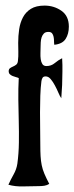

<svg xmlns="http://www.w3.org/2000/svg" viewBox="-20 -667 266 686"><path d="M139 -647Q173 -647 199.5 -628.5Q226 -610 226 -572Q226 -546 214.5 -528Q203 -510 174 -507Q173 -513 173 -520.5Q173 -528 171.5 -535.5Q170 -543 166 -548Q162 -553 153 -553Q142 -553 136.5 -547Q131 -541 128.5 -533Q126 -525 125.5 -515Q125 -505 125 -498Q125 -489 124.5 -477.5Q124 -466 125.5 -455.5Q127 -445 131.5 -438Q136 -431 146 -431Q163 -431 175.5 -441.5Q188 -452 202 -459Q203 -447 203 -435Q203 -423 203 -411Q203 -387 202 -363.5Q201 -340 199 -316Q194 -323 188.5 -336Q183 -349 176 -362Q169 -375 161 -384.5Q153 -394 143 -394Q135 -394 132 -389Q129 -384 128 -377Q125 -354 124 -325Q123 -296 123 -265.5Q123 -235 123.5 -204.5Q124 -174 124 -150Q124 -126 125 -109Q126 -92 129 -77Q132 -62 138.5 -46.5Q145 -31 156 -10Q148 -5 139 -3.5Q130 -2 120 -2Q95 -2 64.5 -1Q34 0 10 -7Q18 -25 28.5 -43.5Q39 -62 42 -82Q47 -119 47.5 -157.5Q48 -196 47 -234.5Q46 -273 45.5 -311.5Q45 -350 47 -388Q43 -390 37 -391.5Q31 -393 25 -395.5Q19 -398 15 -402Q11 -406 11 -412Q11 -420 16 -423.5Q21 -427 27 -429.5Q33 -432 38 -436Q43 -440 44 -449Q46 -466 45.5 -481.5Q45 -497 45 -514Q45 -539 48.5 -562.5Q52 -586 62 -605Q72 -624 90.5 -635.5Q109 -647 139 -647Z"/></svg>

Font: Fette Mikado
Style: Regular
Weight: 400
Designer: Peter Wiegel
Foundry: Peter Wiegel
Version: Version 1.000